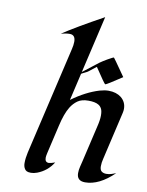

<svg xmlns="http://www.w3.org/2000/svg" viewBox="-93 -907 751 981"><g transform="rotate(10 283.0 -416.5)"><path d="M238.3 -689.9Q238.3 -725.6 209 -725.6Q189.9 -725.6 163.6 -718.8Q232.4 -764.6 372.1 -841.3L268.1 -393.6Q339.4 -445.8 409.2 -466.8Q434.6 -474.1 454.8 -474.1Q475.1 -474.1 491.5 -469Q507.8 -463.9 520.5 -454.1Q547.9 -431.6 547.9 -396Q547.9 -386.7 545.4 -375.5L487.8 -127Q482.4 -106.4 482.4 -87.4Q482.4 -68.4 491.9 -61Q501.5 -53.7 516.4 -53.7Q531.2 -53.7 543.7 -58.1Q556.2 -62.5 565.9 -65.9Q489.7 7.8 417 7.8Q374 7.8 374 -32.7Q374 -49.3 378.2 -65.9Q382.3 -82.5 386.2 -98.6L428.7 -281.2Q438 -318.4 438 -341.8Q438 -365.2 431.9 -377.2Q425.8 -389.2 415 -395.5Q397.5 -406.2 362.3 -406.2Q327.1 -406.2 306.4 -391.4Q285.6 -376.5 271.5 -353.5Q250 -318.4 235.4 -253.9L201.2 -106.4Q197.3 -89.4 197.3 -81.1Q197.3 -57.6 217.8 -57.6Q226.1 -57.6 249.5 -65.9Q219.7 -18.1 168 1.5Q150.9 7.8 136.5 7.8Q122.1 7.8 114.7 4.2Q107.4 0.5 103.5 -5.9Q95.7 -18.1 95.7 -35.6Q95.7 -61.5 102.5 -91.3L232.4 -648.9Q238.3 -672.4 238.3 -689.9ZM431.7 -503.3Q427.9 -503.3 374.3 -583.9L335.8 -553.8Q330.5 -549.7 324 -546.8Q317.6 -544 306.9 -538.2Q270.8 -518.9 252.5 -505.2L368.5 -595.3Q395.9 -618.1 443.5 -642.8Q450 -645.9 450.9 -645.9Q451.9 -645.9 452.8 -644.7Q453.8 -643.6 454.9 -642Q458.3 -637.5 465.6 -627.6Q475.5 -614.3 516.2 -555.4Q437.8 -503.3 431.7 -503.3Z"/></g></svg>

Font: Fondamento
Style: Italic
Weight: 400
Italic angle: -12°
Version: Version 1.000